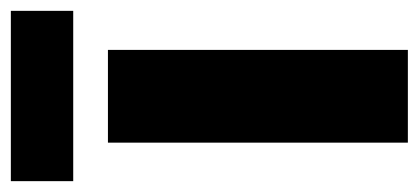

<svg xmlns="http://www.w3.org/2000/svg" viewBox="-244 -543 772 354"><g transform="rotate(-90 142.0 -366.0)"><path d="M227 0H56V-553H227ZM299 -732V-617H-15V-732Z"/></g></svg>

Font: Noto Sans Myanmar UI Condensed Black
Style: Regular
Weight: 900
Width: 3
Designer: Monotype Design Team
Foundry: Monotype Imaging Inc.
Version: Version 2.103; ttfautohint (v1.8.4.7-5d5b)